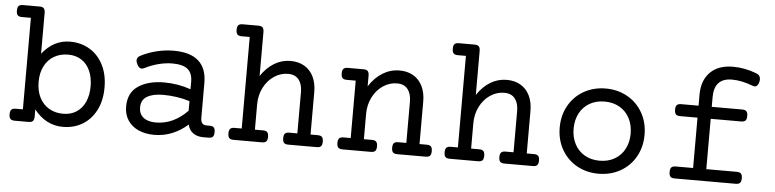

<svg xmlns="http://www.w3.org/2000/svg" viewBox="-42 -846 4281 1061"><g transform="rotate(5 2098.5 -316.0)"><path d="M171.9 -607.4V-381.3Q234.9 -461.9 326.7 -461.9Q387.2 -461.9 435.1 -433.3Q482.9 -404.8 510.3 -351.3Q537.6 -297.9 537.6 -225.6Q537.6 -153.3 510.3 -99.9Q482.9 -46.4 435.1 -17.8Q387.2 10.7 326.7 10.7Q278.8 10.7 238.3 -10.7Q197.8 -32.2 167 -72.3V-33.2Q167 -15.1 159.9 -7.6Q152.8 0 136.2 0H58.6Q42 0 34.9 -7.6Q27.8 -15.1 27.8 -33.2Q27.8 -51.3 34.9 -58.8Q42 -66.4 58.6 -66.4H98.6V-574.2H48.8Q32.2 -574.2 25.1 -581.8Q18.1 -589.4 18.1 -607.4Q18.1 -625.5 25.1 -633.1Q32.2 -640.6 48.8 -640.6H141.1Q157.7 -640.6 164.8 -633.1Q171.9 -625.5 171.9 -607.4ZM171.9 -225.6Q171.9 -174.8 191.2 -137.7Q210.4 -100.6 244.4 -81.1Q278.3 -61.5 321.8 -61.5Q365.2 -61.5 396.5 -82.3Q427.7 -103 444.1 -140.1Q460.4 -177.2 460.4 -225.6Q460.4 -273.9 444.1 -311Q427.7 -348.1 396.5 -368.9Q365.2 -389.6 321.8 -389.6Q278.3 -389.6 244.4 -370.1Q210.4 -350.6 191.2 -313.5Q171.9 -276.4 171.9 -225.6Z M1085 -299.3V-105Q1085 -66.4 1117.2 -66.4H1134.3Q1150.9 -66.4 1158 -58.8Q1165 -51.3 1165 -33.2Q1165 -15.1 1158 -7.6Q1150.9 0 1134.3 0H1103Q1071.3 0 1048.6 -15.9Q1025.9 -31.7 1019 -62.5Q979 -27.3 932.4 -8.3Q885.7 10.7 833.5 10.7Q784.2 10.7 746.3 -6.1Q708.5 -22.9 687 -55.2Q665.5 -87.4 665.5 -131.8Q665.5 -209 720.7 -245.8Q775.9 -282.7 863.3 -282.7Q940.9 -282.7 1011.7 -257.8V-299.3Q1011.7 -346.7 985.1 -368.9Q958.5 -391.1 899.4 -391.1Q862.8 -391.1 823.2 -380.9Q783.7 -370.6 748 -352.5Q739.7 -348.1 732.9 -348.1Q716.8 -348.1 706.1 -371.6Q700.7 -383.3 700.7 -391.1Q700.7 -408.2 718.8 -417.5Q759.8 -439 806.9 -450.4Q854 -461.9 901.4 -461.9Q993.2 -461.9 1039.1 -420.9Q1085 -379.9 1085 -299.3ZM742.7 -133.3Q742.7 -97.7 767.3 -77.9Q792 -58.1 836.4 -58.1Q933.6 -58.1 1011.7 -138.7V-191.9Q978.5 -202.6 940.4 -208.3Q902.3 -213.9 863.8 -213.9Q807.6 -213.9 775.1 -194.6Q742.7 -175.3 742.7 -133.3Z M1385.7 -607.4V-364.3Q1417.5 -411.6 1459.2 -436.8Q1501 -461.9 1549.3 -461.9Q1593.8 -461.9 1626.5 -442.6Q1659.2 -423.3 1676.8 -387.2Q1694.3 -351.1 1694.3 -302.7V-66.4H1734.4Q1751 -66.4 1758.1 -58.8Q1765.1 -51.3 1765.1 -33.2Q1765.1 -15.1 1758.1 -7.6Q1751 0 1734.4 0H1576.2Q1559.6 0 1552.5 -7.6Q1545.4 -15.1 1545.4 -33.2Q1545.4 -51.3 1552.5 -58.8Q1559.6 -66.4 1576.2 -66.4H1621.1V-295.4Q1621.1 -338.9 1601.1 -364.3Q1581.1 -389.6 1542 -389.6Q1500.5 -389.6 1464.6 -365.7Q1428.7 -341.8 1407.2 -299.8Q1385.7 -257.8 1385.7 -206.1V-66.4H1430.7Q1447.3 -66.4 1454.3 -58.8Q1461.4 -51.3 1461.4 -33.2Q1461.4 -15.1 1454.3 -7.6Q1447.3 0 1430.7 0H1272.5Q1255.9 0 1248.8 -7.6Q1241.7 -15.1 1241.7 -33.2Q1241.7 -51.3 1248.8 -58.8Q1255.9 -66.4 1272.5 -66.4H1312.5V-574.2H1267.6Q1251 -574.2 1243.9 -581.8Q1236.8 -589.4 1236.8 -607.4Q1236.8 -625.5 1243.9 -633.1Q1251 -640.6 1267.6 -640.6H1355Q1371.6 -640.6 1378.7 -633.1Q1385.7 -625.5 1385.7 -607.4Z M2298.8 -302.7V-66.4H2338.9Q2355.5 -66.4 2362.5 -58.8Q2369.6 -51.3 2369.6 -33.2Q2369.6 -15.1 2362.5 -7.6Q2355.5 0 2338.9 0H2180.7Q2164.1 0 2157 -7.6Q2149.9 -15.1 2149.9 -33.2Q2149.9 -51.3 2157 -58.8Q2164.1 -66.4 2180.7 -66.4H2225.6V-295.4Q2225.6 -338.9 2205.6 -364.3Q2185.5 -389.6 2146.5 -389.6Q2105 -389.6 2069.1 -365.7Q2033.2 -341.8 2011.7 -299.8Q1990.2 -257.8 1990.2 -206.1V-66.4H2035.2Q2051.8 -66.4 2058.8 -58.8Q2065.9 -51.3 2065.9 -33.2Q2065.9 -15.1 2058.8 -7.6Q2051.8 0 2035.2 0H1877Q1860.4 0 1853.3 -7.6Q1846.2 -15.1 1846.2 -33.2Q1846.2 -51.3 1853.3 -58.8Q1860.4 -66.4 1877 -66.4H1917V-384.8H1867.2Q1850.6 -384.8 1843.5 -392.3Q1836.4 -399.9 1836.4 -418Q1836.4 -436 1843.5 -443.6Q1850.6 -451.2 1867.2 -451.2H1954.6Q1971.2 -451.2 1978.3 -443.6Q1985.4 -436 1985.4 -418V-359.4Q2017.6 -409.2 2060.8 -435.5Q2104 -461.9 2153.8 -461.9Q2198.2 -461.9 2231 -442.6Q2263.7 -423.3 2281.2 -387.2Q2298.8 -351.1 2298.8 -302.7Z M2585 -607.4V-364.3Q2616.7 -411.6 2658.4 -436.8Q2700.2 -461.9 2748.5 -461.9Q2793 -461.9 2825.7 -442.6Q2858.4 -423.3 2876 -387.2Q2893.6 -351.1 2893.6 -302.7V-66.4H2933.6Q2950.2 -66.4 2957.3 -58.8Q2964.4 -51.3 2964.4 -33.2Q2964.4 -15.1 2957.3 -7.6Q2950.2 0 2933.6 0H2775.4Q2758.8 0 2751.7 -7.6Q2744.6 -15.1 2744.6 -33.2Q2744.6 -51.3 2751.7 -58.8Q2758.8 -66.4 2775.4 -66.4H2820.3V-295.4Q2820.3 -338.9 2800.3 -364.3Q2780.3 -389.6 2741.2 -389.6Q2699.7 -389.6 2663.8 -365.7Q2627.9 -341.8 2606.4 -299.8Q2585 -257.8 2585 -206.1V-66.4H2629.9Q2646.5 -66.4 2653.6 -58.8Q2660.6 -51.3 2660.6 -33.2Q2660.6 -15.1 2653.6 -7.6Q2646.5 0 2629.9 0H2471.7Q2455.1 0 2448 -7.6Q2440.9 -15.1 2440.9 -33.2Q2440.9 -51.3 2448 -58.8Q2455.1 -66.4 2471.7 -66.4H2511.7V-574.2H2466.8Q2450.2 -574.2 2443.1 -581.8Q2436 -589.4 2436 -607.4Q2436 -625.5 2443.1 -633.1Q2450.2 -640.6 2466.8 -640.6H2554.2Q2570.8 -640.6 2577.9 -633.1Q2585 -625.5 2585 -607.4Z M3533.2 -225.6Q3533.2 -157.7 3502.7 -103.8Q3472.2 -49.8 3418.5 -19.5Q3364.7 10.7 3297.9 10.7Q3231 10.7 3177.2 -19.5Q3123.5 -49.8 3093 -103.8Q3062.5 -157.7 3062.5 -225.6Q3062.5 -293.5 3093 -347.4Q3123.5 -401.4 3177.2 -431.6Q3231 -461.9 3297.9 -461.9Q3364.7 -461.9 3418.5 -431.6Q3472.2 -401.4 3502.7 -347.4Q3533.2 -293.5 3533.2 -225.6ZM3139.6 -225.6Q3139.6 -177.7 3159.2 -140.4Q3178.7 -103 3214.6 -82.3Q3250.5 -61.5 3297.9 -61.5Q3345.2 -61.5 3381.1 -82.3Q3417 -103 3436.5 -140.4Q3456.1 -177.7 3456.1 -225.6Q3456.1 -273.4 3436.5 -310.8Q3417 -348.1 3381.1 -368.9Q3345.2 -389.6 3297.9 -389.6Q3250.5 -389.6 3214.6 -368.9Q3178.7 -348.1 3159.2 -310.8Q3139.6 -273.4 3139.6 -225.6Z M4118.2 -618.2Q4141.6 -609.4 4141.6 -585.9Q4141.6 -580.6 4140.1 -573.2Q4133.3 -545.4 4115.7 -545.4Q4110.4 -545.4 4104 -547.9Q4042 -571.8 3988.3 -571.8Q3889.6 -571.8 3889.6 -465.8V-412.1H4058.6Q4075.2 -412.1 4082.3 -404.5Q4089.4 -397 4089.4 -378.9Q4089.4 -360.8 4082.3 -353.3Q4075.2 -345.7 4058.6 -345.7H3889.6V-66.4H4058.6Q4075.2 -66.4 4082.3 -58.8Q4089.4 -51.3 4089.4 -33.2Q4089.4 -15.1 4082.3 -7.6Q4075.2 0 4058.6 0H3719.7Q3703.1 0 3696 -7.6Q3689 -15.1 3689 -33.2Q3689 -51.3 3696 -58.8Q3703.1 -66.4 3719.7 -66.4H3816.4V-345.7H3719.7Q3703.1 -345.7 3696 -353.3Q3689 -360.8 3689 -378.9Q3689 -397 3696 -404.5Q3703.1 -412.1 3719.7 -412.1H3816.4V-472.2Q3816.4 -552.7 3861.6 -597.9Q3906.7 -643.1 3988.3 -643.1Q4053.7 -643.1 4118.2 -618.2Z"/></g></svg>

Font: Courier Prime
Style: Regular
Weight: 400
Designer: Alan Dague-Greene, Quote-Unquote Apps
Foundry: Quote-Unquote Apps
Version: Version 3.018